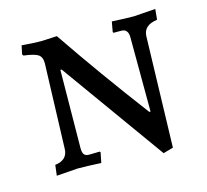

<svg xmlns="http://www.w3.org/2000/svg" viewBox="-83 -599 780 722"><g transform="rotate(-15 307.0 -238.0)"><path d="M434 -458C452 -458 461 -447 461 -425L462 -136H457C363 -260.7 275.7 -382.3 195 -501L134 -498C116 -498 90.7 -499.3 58 -502L51 -468L55 -463C82.3 -459.7 100.8 -454.8 110.5 -448.5C120.2 -442.2 125 -430.7 125 -414L114 -84C113.3 -55.3 96.7 -39 64 -35L59 6L142 0C165.3 0 195.7 1 233 3L241 -37L238 -40L198 -39C188.7 -39 182 -41.3 178 -46C174 -50.7 172 -59.3 172 -72L175 -375H180L469 28L508 17L520 -413C520.7 -441.7 539 -458.3 575 -463L579 -504L494 -498C474 -498 445.7 -499 409 -501L402 -462L404 -458Z"/></g></svg>

Font: Alegreya SC
Style: Regular
Weight: 400
Designer: Juan Pablo del Peral
Foundry: Juan Pablo del Peral
Version: Version 1.003